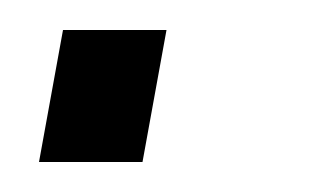

<svg xmlns="http://www.w3.org/2000/svg" viewBox="-20 -113 222 128"><path d="M6 -5 22 -93H91L75 -5Z"/></svg>

Font: Marvel
Style: Italic
Weight: 400
Italic angle: -12°
Designer: Carolina Trebol
Foundry: Carolina Trebol
Version: Version 1.001